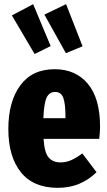

<svg xmlns="http://www.w3.org/2000/svg" viewBox="-20 -883 515 921"><path d="M456 -217H189Q193 -152 213 -128Q233 -104 270 -104Q297 -104 321 -114.5Q345 -125 375 -147L443 -57Q408 -22 361.5 -2Q315 18 257 18Q140 18 80 -57Q20 -132 20 -264Q20 -395 77 -473Q134 -551 242 -551Q343 -551 401.5 -481Q460 -411 460 -275Q460 -251 456 -217ZM294 -323Q294 -386 283.5 -414Q273 -442 244 -442Q217 -442 204 -415.5Q191 -389 188 -316H294ZM139 -863 223 -662 146 -624 37 -809ZM297 -863 376 -661 296 -628 193 -813Z"/></svg>

Font: Fira Sans Extra Condensed ExtraBold
Style: Regular
Weight: 800
Width: 1
Designer: Carrois Corporate & Edenspiekermann AG
Foundry: Carrois Corporate GbR & Edenspiekermann AG
Version: Version 4.203